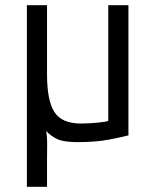

<svg xmlns="http://www.w3.org/2000/svg" viewBox="-20 -538 600 743"><path d="M84 185V-518H162V-250Q162 -149 190.5 -104.5Q219 -60 293 -60Q327 -60 359.5 -63.5Q392 -67 399 -70V-518H477V-14Q449 -7 400 2.5Q351 12 280 12Q227 12 202 0.5Q177 -11 159 -31Q163 -5 162.5 22.5Q162 50 162 79V185Z"/></svg>

Font: Ubuntu Sans Mono
Style: Regular
Weight: 400
Monospace: yes
Designer: Dalton Maag Ltd
Foundry: Dalton Maag Ltd
Version: Version 1.006